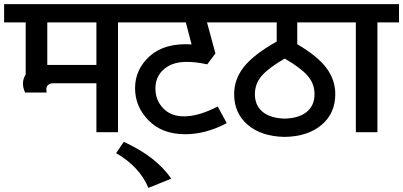

<svg xmlns="http://www.w3.org/2000/svg" viewBox="-47 -642 1961 934"><path d="M183 -533V-326H422V-533ZM-27 -533V-622H632V-533H527V1H422V-237H211Q194 -237 184.5 -226Q175 -215 180 -192H75Q53 -240 78 -280V-533Z M1082 -622V-533H960L1001 -382L961 -329Q833 -357 771 -320Q709 -283 709 -211Q709 -155 746.5 -115.5Q784 -76 848 -76Q920 -76 1012 -124L1056 -43Q954 11 854 11Q742 11 676 -56Q610 -123 610 -213Q610 -305 682 -369.5Q754 -434 885 -426L857 -533H577V-622Z M675 272Q632 169 518 103L555 48Q713 120 786 227Z M1633 -622V-533H1399V-427Q1499 -368 1541.5 -310.5Q1584 -253 1584 -184Q1584 -91 1517.5 -34.5Q1451 22 1338 24Q1225 22 1158.5 -34.5Q1092 -91 1092 -184Q1092 -256 1139 -316Q1186 -376 1299 -440V-533H1028V-622ZM1193 -184Q1193 -129 1230.5 -98Q1268 -67 1338 -65Q1408 -67 1445.5 -98Q1483 -129 1483 -184Q1483 -235 1449.5 -273.5Q1416 -312 1338 -357Q1260 -312 1226.5 -273.5Q1193 -235 1193 -184Z M1894 -622V-533H1789V1H1684V-533H1579V-622Z"/></svg>

Font: LT Superior Semi-bold
Style: Regular
Weight: 600
Designer: Daniel Lyons
Foundry: LyonsType
Version: Version 1.0